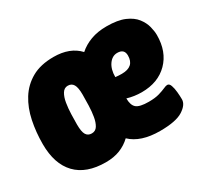

<svg xmlns="http://www.w3.org/2000/svg" viewBox="-114 -702 948 881"><g transform="rotate(-30 360.0 -261.5)"><path d="M219 8Q116 8 62.5 -48Q9 -104 9 -209Q9 -272 21 -330Q33 -388 61 -433Q89 -478 135.5 -504.5Q182 -531 251 -531Q338 -531 385 -480Q412 -504 448.5 -517.5Q485 -531 532 -531Q591 -531 627 -515.5Q663 -500 681.5 -476Q700 -452 706.5 -426.5Q713 -401 713 -381Q713 -293 661 -240.5Q609 -188 522 -188Q483 -188 446 -199Q446 -163 463 -148.5Q480 -134 528 -134Q562 -134 584 -140.5Q606 -147 619 -153Q632 -159 639 -159Q650 -159 655.5 -143.5Q661 -128 663 -106.5Q665 -85 665 -68Q665 -40 628 -16Q591 8 506 8Q404 8 352 -42Q327 -18 294.5 -5Q262 8 219 8ZM485 -307Q551 -307 551 -366Q551 -401 514 -401Q487 -401 469 -375.5Q451 -350 451 -309Q459 -308 468 -307.5Q477 -307 485 -307ZM229 -139Q249 -139 259.5 -156Q270 -173 274.5 -199.5Q279 -226 280 -257Q281 -288 281 -315Q281 -352 271.5 -368Q262 -384 242 -384Q223 -384 212 -366Q201 -348 196.5 -320.5Q192 -293 191 -263Q190 -233 190 -209Q190 -170 199.5 -154.5Q209 -139 229 -139Z"/></g></svg>

Font: Asap Condensed Condensed Black
Style: Italic
Weight: 900
Width: 3
Italic angle: -6°
Designer: Pablo Cosgaya
Foundry: Omnibus-Type
Version: Version 3.001; ttfautohint (v1.8.4.7-5d5b)